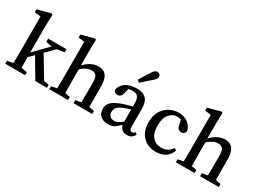

<svg xmlns="http://www.w3.org/2000/svg" viewBox="-35 -1318 2618 1946"><g transform="rotate(30 1274.5 -345.0)"><path d="M23 0V-35L123 -53H153L255 -35V0ZM90 0Q92 -43 92.5 -95Q93 -147 93 -193V-593L22 -602V-636L175 -677L189 -669L185 -539V-195Q185 -147 186 -95Q187 -43 188 0ZM139 -124V-178L392 -438H451ZM375 0 231 -243 295 -306 452 -46 511 -35V0ZM272 -401 273 -438H487V-401L385 -386L360 -381Z M539 0V-35L636 -53H667L758 -35V0ZM602 0Q603 -21 603.5 -55.5Q604 -90 604.5 -127.5Q605 -165 605 -193V-593L534 -602V-636L684 -677L698 -669L695 -539V-347L697 -335V-193Q697 -165 697.5 -127.5Q698 -90 698.5 -55.5Q699 -21 700 0ZM822 0V-35L919 -53H950L1041 -35V0ZM885 0Q886 -21 886.5 -55Q887 -89 887.5 -126.5Q888 -164 888 -193V-275Q888 -334 871.5 -357Q855 -380 817 -380Q785 -380 754.5 -364.5Q724 -349 686 -314L672 -353H682Q718 -398 764.5 -424Q811 -450 858 -450Q918 -450 948.5 -410.5Q979 -371 979 -283V-193Q979 -164 979.5 -126.5Q980 -89 980.5 -55Q981 -21 982 0Z M1229 11Q1177 11 1142 -17Q1107 -45 1107 -103Q1107 -131 1119.5 -154.5Q1132 -178 1166 -200Q1200 -222 1264 -245Q1293 -254 1333 -265Q1373 -276 1408 -283V-249Q1377 -242 1341 -231Q1305 -220 1286 -212Q1231 -190 1215 -166Q1199 -142 1199 -118Q1199 -82 1219 -66Q1239 -50 1268 -50Q1283 -50 1296.5 -55Q1310 -60 1331 -73.5Q1352 -87 1389 -115L1401 -67H1371Q1332 -27 1302.5 -8Q1273 11 1229 11ZM1450 10Q1410 10 1386 -14.5Q1362 -39 1361 -81V-297Q1361 -362 1342 -385Q1323 -408 1277 -408Q1261 -408 1240.5 -404.5Q1220 -401 1194 -392L1237 -422L1218 -347Q1207 -295 1166 -295Q1125 -295 1119 -333Q1130 -386 1179.5 -418Q1229 -450 1305 -450Q1380 -450 1415.5 -413Q1451 -376 1451 -287V-90Q1451 -63 1459.5 -52Q1468 -41 1483 -41Q1501 -41 1516 -61L1536 -42Q1519 -13 1498.5 -1.5Q1478 10 1450 10ZM1267 -531Q1285 -561 1304 -591.5Q1323 -622 1346 -658Q1361 -682 1374 -691.5Q1387 -701 1401 -701Q1415 -701 1427 -691Q1439 -681 1439 -662Q1439 -650 1431 -637Q1423 -624 1402 -607Q1372 -580 1345.5 -557Q1319 -534 1293 -511Z M1788 11Q1694 11 1635.5 -49Q1577 -109 1577 -218Q1577 -291 1607.5 -343Q1638 -395 1688 -422.5Q1738 -450 1796 -450Q1861 -450 1907 -415Q1953 -380 1961 -328Q1953 -290 1914 -290Q1869 -290 1861 -343L1841 -420L1889 -385Q1866 -397 1844.5 -402.5Q1823 -408 1802 -408Q1748 -408 1710.5 -362.5Q1673 -317 1673 -228Q1673 -143 1712.5 -98Q1752 -53 1816 -53Q1854 -53 1886 -70Q1918 -87 1938 -119L1963 -103Q1920 11 1788 11Z M2020 0V-35L2117 -53H2148L2239 -35V0ZM2083 0Q2084 -21 2084.5 -55.5Q2085 -90 2085.5 -127.5Q2086 -165 2086 -193V-593L2015 -602V-636L2165 -677L2179 -669L2176 -539V-347L2178 -335V-193Q2178 -165 2178.5 -127.5Q2179 -90 2179.5 -55.5Q2180 -21 2181 0ZM2303 0V-35L2400 -53H2431L2522 -35V0ZM2366 0Q2367 -21 2367.5 -55Q2368 -89 2368.5 -126.5Q2369 -164 2369 -193V-275Q2369 -334 2352.5 -357Q2336 -380 2298 -380Q2266 -380 2235.5 -364.5Q2205 -349 2167 -314L2153 -353H2163Q2199 -398 2245.5 -424Q2292 -450 2339 -450Q2399 -450 2429.5 -410.5Q2460 -371 2460 -283V-193Q2460 -164 2460.5 -126.5Q2461 -89 2461.5 -55Q2462 -21 2463 0Z"/></g></svg>

Font: Lisu Bosa Medium
Style: Regular
Weight: 500
Designer: David Morse, Annie Olsen, Victor Gaultney, Frank Grießhammer (Latin)
Foundry: SIL International
Version: Version 2.000